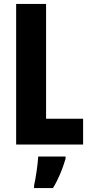

<svg xmlns="http://www.w3.org/2000/svg" viewBox="-20 -734 456 975"><path d="M62 0H402V-131H214V-714H62ZM313 72V61H174C172 101 161 174 153 208V221H249C276 177 298 124 313 72Z"/></svg>

Font: Noto Sans Armenian ExtraCondensed ExtraBold
Style: Regular
Weight: 800
Width: 2
Designer: Monotype Design Team
Foundry: Monotype Imaging Inc.
Version: Version 2.008